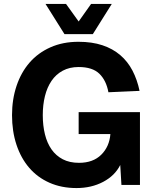

<svg xmlns="http://www.w3.org/2000/svg" viewBox="-20 -938 776 974"><path d="M368 16Q292 16 231 -11Q170 -38 128 -87Q86 -136 63.5 -204Q41 -272 41 -354Q41 -434 64 -502.5Q87 -571 130 -620.5Q173 -670 236 -698Q299 -726 378 -726Q447 -726 499.5 -708.5Q552 -691 590 -658.5Q628 -626 652 -580Q676 -534 688 -477L530 -470Q519 -530 484 -564Q449 -598 379 -598Q333 -598 298.5 -579.5Q264 -561 241.5 -528Q219 -495 208 -450.5Q197 -406 197 -354Q197 -301 208 -256.5Q219 -212 241.5 -180Q264 -148 298.5 -130Q333 -112 381 -112Q452 -112 493.5 -153Q535 -194 540 -258H379V-369H690V0H596L590 -101Q563 -47 503.5 -15.5Q444 16 368 16ZM211 -918H315L379 -829L442 -918H547L451 -765H307Z"/></svg>

Font: Geist
Style: Bold
Weight: 400
Designer: Basement.studio, Andrés Briganti, Mateo Zaragoza
Foundry: Basement.studio, Vercel, Andrés Briganti, Guido Ferreyra, Mateo Zaragoza
Version: Version 1.401